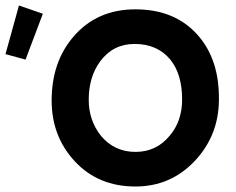

<svg xmlns="http://www.w3.org/2000/svg" viewBox="-148 -669 858 699"><path d="M-79 -649 8 -619 -55 -452 -128 -472ZM649 -305Q648 -176 562 -84Q474 10 345 10Q210 10 125 -81Q40 -172 40 -303Q40 -443 119 -535Q204 -635 345 -635Q490 -635 573 -540Q651 -451 649 -305ZM515 -307Q515 -399 472 -452Q425 -509 342 -509Q264 -509 217 -446Q175 -389 175 -306Q175 -230 220 -174Q269 -116 345 -116Q421 -116 469 -174Q515 -227 515 -307Z"/></svg>

Font: GFS Neohellenic Rg
Style: Bold
Weight: 700
Designer: Designed by Takis Katsoulidis and George D. Matthiopoulos.
Foundry: Designed by Takis Katsoulidis and George D. Matthiopoulos.
Version: Version 1.0